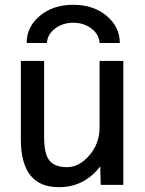

<svg xmlns="http://www.w3.org/2000/svg" viewBox="-20 -775 608 805"><path d="M67.4 -190.4V-519.5H165V-200.2Q165 -128.9 187.5 -101.6Q210 -74.2 261.2 -74.2Q312.5 -74.2 355 -124Q397.5 -173.8 397.5 -240.2V-519.5H497.1V0H402.3L400.4 -75.2H398.4Q332 9.8 226.6 9.8Q67.4 9.8 67.4 -190.4ZM91.8 -594.7Q91.8 -662.1 147 -708.5Q202.1 -754.9 287.1 -754.9Q372.1 -754.9 427.2 -708.5Q482.4 -662.1 482.4 -594.7H397.5Q395.5 -630.9 363.3 -655.3Q331.1 -679.7 287.1 -679.7Q243.2 -679.7 210.9 -655.3Q178.7 -630.9 176.8 -594.7Z"/></svg>

Font: GenEi M Gothic v2 Medium
Style: Regular
Weight: 500
Version: Version 2.0